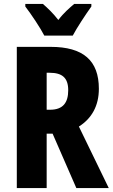

<svg xmlns="http://www.w3.org/2000/svg" viewBox="-20 -951 570 971"><path d="M204 -771H348C369 -811 414 -879 442 -918V-931H355C332 -911 303 -887 275 -850C248 -885 218 -913 197 -931H108V-918C136 -882 186 -807 204 -771ZM236 -714H65V0H216V-275H246L366 0H530L379 -311C444 -352 480 -416 480 -502C480 -645 401 -714 236 -714ZM231 -583C294 -583 325 -558 325 -495C325 -432 299 -396 233 -396H216V-583Z"/></svg>

Font: Noto Sans Sinhala UI ExtraCondensed ExtraBold
Style: Regular
Weight: 800
Width: 2
Designer: Jelle Bosma - Monotype Design Team
Foundry: Monotype Imaging Inc.
Version: Version 2.006